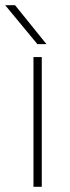

<svg xmlns="http://www.w3.org/2000/svg" viewBox="-40 -720 269 740"><path d="M121 0H89V-500H121ZM139 -550H104L-20 -700H18Z"/></svg>

Font: Fivo Sans Thin
Style: Regular
Weight: 250
Foundry: Alexander Slobzheninov
Version: 1.0